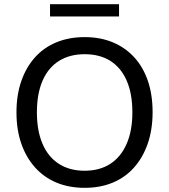

<svg xmlns="http://www.w3.org/2000/svg" viewBox="-20 -892 811 921"><path d="M386 9Q311 9 251 -16Q191 -41 148 -89Q105 -137 82 -203.5Q59 -270 59 -353Q59 -436 82 -502.5Q105 -569 147.5 -616.5Q190 -664 250.5 -689Q311 -714 386 -714Q461 -714 521 -689Q581 -664 624 -617Q667 -570 689.5 -503.5Q712 -437 712 -354Q712 -271 689 -204Q666 -137 623.5 -89Q581 -41 521 -16Q461 9 386 9ZM386 -73Q458 -73 509 -106Q560 -139 587.5 -202Q615 -265 615 -353Q615 -442 588 -504.5Q561 -567 510 -599.5Q459 -632 386 -632Q314 -632 262.5 -599.5Q211 -567 184 -504.5Q157 -442 157 -353Q157 -265 184 -202Q211 -139 262.5 -106Q314 -73 386 -73ZM220 -813V-872H551V-813Z"/></svg>

Font: Nunito Sans 12pt Medium
Style: Regular
Weight: 500
Designer: Vernon Adams
Foundry: Vernon Adams
Version: Version 3.101;gftools[0.9.27]